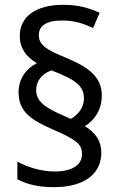

<svg xmlns="http://www.w3.org/2000/svg" viewBox="-20 -783 501 796"><path d="M57 -400C57 -322 106 -286 202 -245C298 -203 320 -185 320 -144C320 -105 288 -72 206 -72C151 -72 91 -91 52 -113V-40C91 -19 139 -7 204 -7C326 -7 400 -60 400 -150C400 -198 377 -232 332 -260C370 -283 402 -326 402 -387C402 -464 348 -504 255 -543C171 -577 141 -597 141 -637C141 -675 170 -698 238 -698C289 -698 324 -686 366 -667L393 -730C346 -751 305 -763 241 -763C130 -763 62 -715 62 -634C62 -584 87 -548 133 -521C91 -500 57 -460 57 -400ZM130 -410C130 -450 158 -480 194 -491C301 -450 328 -423 328 -375C328 -335 303 -308 274 -290L247 -302C164 -337 130 -364 130 -410Z"/></svg>

Font: Noto Sans Sinhala UI SemiCondensed
Style: Regular
Weight: 400
Width: 4
Designer: Jelle Bosma - Monotype Design Team
Foundry: Monotype Imaging Inc.
Version: Version 2.006